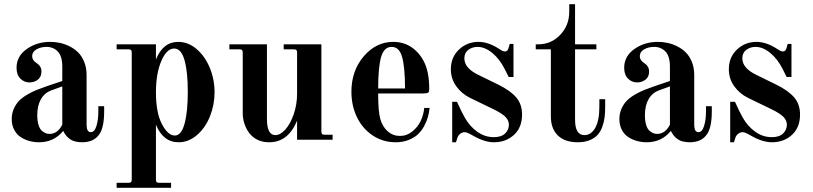

<svg xmlns="http://www.w3.org/2000/svg" viewBox="-20 -668 3887 918"><path d="M277.8 -254.9 225.1 -235.8Q192.4 -223.6 175.3 -193.1Q158.2 -162.6 158.2 -117.2Q158.2 -89.8 164.1 -70.8Q169.9 -51.8 179.7 -43.2Q189.5 -34.7 198.2 -31.2Q207 -27.8 216.8 -27.8Q255.4 -27.8 277.8 -71.8ZM478 -160.2V-134.8Q478 -61 456.1 -27.8Q430.2 12.2 373 12.2Q335.9 12.2 315.2 -2.2Q294.4 -16.6 282.2 -42Q237.8 12.2 167 12.2Q142.6 12.2 120.4 6.1Q98.1 0 78.9 -12.5Q59.6 -24.9 47.9 -47.4Q36.1 -69.8 36.1 -99.1Q36.1 -126 46.4 -148.7Q56.6 -171.4 71.8 -186.8Q86.9 -202.1 111.1 -216.1Q135.3 -230 155.5 -238Q175.8 -246.1 204.1 -255.9L277.8 -280.8V-349.1Q277.8 -398.9 256.6 -421.4Q235.4 -443.8 202.1 -443.8Q174.8 -443.8 154.3 -431.9Q133.8 -419.9 133.8 -399.9Q133.8 -389.6 138.4 -382.3Q143.1 -375 149.7 -370.4Q156.2 -365.7 162.6 -360.6Q168.9 -355.5 173.6 -346.9Q178.2 -338.4 178.2 -326.2Q178.2 -300.3 160.9 -287.1Q143.6 -273.9 121.1 -273.9Q95.7 -273.9 77.4 -292Q59.1 -310.1 59.1 -344.2Q59.1 -398.9 107.4 -433.3Q155.8 -467.8 220.2 -467.8Q243.7 -467.8 266.6 -462.9Q289.6 -458 313 -446.3Q336.4 -434.6 354 -417Q371.6 -399.4 382.8 -371.6Q394 -343.8 394 -309.1V-71.8Q394 -36.1 414.1 -36.1Q432.1 -36.1 441.2 -65.9Q450.2 -95.7 450.2 -134.8V-160.2Z M813 -436Q776.9 -436 751.2 -376.2Q725.6 -316.4 725.6 -226.1Q725.6 -129.4 754.2 -74.7Q782.7 -20 815.9 -20Q846.7 -20 862.3 -76.2Q877.9 -132.3 877.9 -229Q877.9 -325.2 862.1 -380.6Q846.2 -436 813 -436ZM725.6 -71.8V189.9Q725.6 199.2 729 202.6Q732.4 206.1 741.7 206.1H797.9V230H537.6V206.1H593.8Q603 206.1 606.4 202.6Q609.9 199.2 609.9 189.9V-416Q609.9 -425.3 606.4 -428.7Q603 -432.1 593.8 -432.1H537.6V-456.1H725.6V-383.8Q759.8 -467.8 832 -467.8Q879.9 -467.8 920.2 -433.3Q960.4 -398.9 983.2 -343.5Q1005.9 -288.1 1005.9 -227.1Q1005.9 -167 984.1 -112.3Q962.4 -57.6 922.4 -22.7Q882.3 12.2 834 12.2Q759.8 12.2 725.6 -71.8Z M1516.6 -456.1V-40Q1516.6 -30.8 1519.8 -27.3Q1522.9 -23.9 1532.2 -23.9H1570.3V0H1400.4V-90.8Q1357.4 12.2 1267.6 12.2Q1224.1 12.2 1194.3 -9.8Q1169.4 -27.8 1155 -60.1Q1140.6 -92.3 1140.6 -126V-416Q1140.6 -425.3 1137.2 -428.7Q1133.8 -432.1 1124.5 -432.1H1076.7V-456.1H1256.3V-99.1Q1256.3 -22 1296.4 -22Q1320.3 -22 1344.2 -48.6Q1368.2 -75.2 1384.3 -121.8Q1400.4 -168.5 1400.4 -220.2V-416Q1400.4 -425.3 1397 -428.7Q1393.6 -432.1 1384.3 -432.1H1336.4V-456.1Z M1860.4 -467.8Q1922.9 -467.8 1967.5 -426.3Q2012.2 -384.8 2025.4 -318.8Q2032.2 -285.2 2032.2 -244.1Q2032.2 -229 2027.3 -225.1Q2022.5 -221.2 2001.5 -221.2H1788.1Q1788.1 -134.8 1798.3 -99.1Q1809.1 -61.5 1834 -39.8Q1858.9 -18.1 1892.1 -18.1Q1925.3 -18.1 1951.9 -39.8Q1978.5 -61.5 1991.9 -90.8Q2005.4 -120.1 2008.3 -151.9H2034.2Q2031.7 -129.9 2026.1 -109.1Q2020.5 -88.4 2008.3 -65.7Q1996.1 -43 1978.8 -26.4Q1961.4 -9.8 1933.8 1.2Q1906.2 12.2 1872.1 12.2Q1810.5 12.2 1761.7 -20.5Q1712.9 -53.2 1686.5 -108.2Q1660.2 -163.1 1660.2 -229Q1660.2 -330.1 1719.2 -398.9Q1778.3 -467.8 1860.4 -467.8ZM1916.5 -245.1Q1916.5 -345.7 1902.8 -394.8Q1889.2 -443.8 1852.5 -443.8Q1815.9 -443.8 1802 -394.8Q1788.1 -345.7 1788.1 -245.1Z M2417 -458H2435.1V-299.8H2412.1L2393.1 -337.9Q2368.7 -386.2 2333.5 -415Q2298.3 -443.8 2263.2 -443.8Q2238.3 -443.8 2219.2 -429.7Q2200.2 -415.5 2200.2 -389.2Q2200.2 -342.8 2265.1 -311L2362.8 -263.2Q2420.9 -234.4 2448.5 -201.9Q2476.1 -169.4 2476.1 -120.1Q2476.1 -58.6 2437.5 -23.2Q2398.9 12.2 2341.8 12.2Q2294.9 12.2 2238.8 -21Q2212.4 -36.1 2202.1 -36.1Q2190.4 -36.1 2180.7 -28.6Q2170.9 -21 2167 -9.8L2160.2 12.2H2142.1V-181.2H2165Q2188 -130.4 2202.1 -106Q2225.6 -64 2262 -38.1Q2298.3 -12.2 2340.8 -12.2Q2377.4 -12.2 2395.3 -30Q2413.1 -47.9 2413.1 -71.8Q2413.1 -92.8 2396.2 -109.6Q2379.4 -126.5 2338.9 -146L2227.1 -200.2Q2187.5 -219.7 2161.6 -255.4Q2135.7 -291 2135.7 -336.9Q2135.7 -394.5 2174.6 -431.2Q2213.4 -467.8 2268.1 -467.8Q2315.4 -467.8 2368.2 -433.1Q2384.8 -421.9 2394 -421.9Q2406.7 -421.9 2411.1 -437Z M2729.5 -647.9V-456.1H2831.5V-432.1H2729.5V-95.2Q2729.5 -22 2774.4 -22Q2806.2 -22 2825.9 -56.6Q2845.7 -91.3 2845.7 -158.2V-193.8H2873.5V-158.2Q2873.5 -130.4 2870.8 -107.9Q2868.2 -85.4 2859.9 -62.3Q2851.6 -39.1 2837.6 -23.4Q2823.7 -7.8 2799.6 2.2Q2775.4 12.2 2742.7 12.2Q2680.7 12.2 2647.2 -20.3Q2613.8 -52.7 2613.8 -111.8V-432.1H2541.5V-456.1H2553.7Q2615.7 -456.1 2658.7 -501.5Q2701.7 -546.9 2701.7 -611.8V-647.9Z M3183.1 -254.9 3130.4 -235.8Q3097.7 -223.6 3080.6 -193.1Q3063.5 -162.6 3063.5 -117.2Q3063.5 -89.8 3069.3 -70.8Q3075.2 -51.8 3085 -43.2Q3094.7 -34.7 3103.5 -31.2Q3112.3 -27.8 3122.1 -27.8Q3160.6 -27.8 3183.1 -71.8ZM3383.3 -160.2V-134.8Q3383.3 -61 3361.3 -27.8Q3335.4 12.2 3278.3 12.2Q3241.2 12.2 3220.5 -2.2Q3199.7 -16.6 3187.5 -42Q3143.1 12.2 3072.3 12.2Q3047.9 12.2 3025.6 6.1Q3003.4 0 2984.1 -12.5Q2964.8 -24.9 2953.1 -47.4Q2941.4 -69.8 2941.4 -99.1Q2941.4 -126 2951.7 -148.7Q2961.9 -171.4 2977.1 -186.8Q2992.2 -202.1 3016.4 -216.1Q3040.5 -230 3060.8 -238Q3081.1 -246.1 3109.4 -255.9L3183.1 -280.8V-349.1Q3183.1 -398.9 3161.9 -421.4Q3140.6 -443.8 3107.4 -443.8Q3080.1 -443.8 3059.6 -431.9Q3039.1 -419.9 3039.1 -399.9Q3039.1 -389.6 3043.7 -382.3Q3048.3 -375 3054.9 -370.4Q3061.5 -365.7 3067.9 -360.6Q3074.2 -355.5 3078.9 -346.9Q3083.5 -338.4 3083.5 -326.2Q3083.5 -300.3 3066.2 -287.1Q3048.8 -273.9 3026.4 -273.9Q3001 -273.9 2982.7 -292Q2964.4 -310.1 2964.4 -344.2Q2964.4 -398.9 3012.7 -433.3Q3061 -467.8 3125.5 -467.8Q3148.9 -467.8 3171.9 -462.9Q3194.8 -458 3218.3 -446.3Q3241.7 -434.6 3259.3 -417Q3276.9 -399.4 3288.1 -371.6Q3299.3 -343.8 3299.3 -309.1V-71.8Q3299.3 -36.1 3319.3 -36.1Q3337.4 -36.1 3346.4 -65.9Q3355.5 -95.7 3355.5 -134.8V-160.2Z M3746.1 -458H3764.2V-299.8H3741.2L3722.2 -337.9Q3697.8 -386.2 3662.6 -415Q3627.4 -443.8 3592.3 -443.8Q3567.4 -443.8 3548.3 -429.7Q3529.3 -415.5 3529.3 -389.2Q3529.3 -342.8 3594.2 -311L3691.9 -263.2Q3750 -234.4 3777.6 -201.9Q3805.2 -169.4 3805.2 -120.1Q3805.2 -58.6 3766.6 -23.2Q3728 12.2 3670.9 12.2Q3624 12.2 3567.9 -21Q3541.5 -36.1 3531.2 -36.1Q3519.5 -36.1 3509.8 -28.6Q3500 -21 3496.1 -9.8L3489.3 12.2H3471.2V-181.2H3494.1Q3517.1 -130.4 3531.2 -106Q3554.7 -64 3591.1 -38.1Q3627.4 -12.2 3669.9 -12.2Q3706.5 -12.2 3724.4 -30Q3742.2 -47.9 3742.2 -71.8Q3742.2 -92.8 3725.3 -109.6Q3708.5 -126.5 3668 -146L3556.2 -200.2Q3516.6 -219.7 3490.7 -255.4Q3464.8 -291 3464.8 -336.9Q3464.8 -394.5 3503.7 -431.2Q3542.5 -467.8 3597.2 -467.8Q3644.5 -467.8 3697.3 -433.1Q3713.9 -421.9 3723.1 -421.9Q3735.8 -421.9 3740.2 -437Z"/></svg>

Font: Flanker Steampunk
Style: Bold
Weight: 700
Designer: Alexey Kryukov, Leonardo Di Lena
Foundry: Alexey Kryukov, Leonardo Di Lena
Version: 1.210